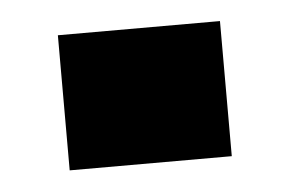

<svg xmlns="http://www.w3.org/2000/svg" viewBox="-28 -201 357 236"><g transform="rotate(-5 150.0 -83.5)"><path d="M50 0V-166.7H250V0Z"/></g></svg>

Font: BoonTook
Style: Regular
Weight: 400
Designer: Sungsit Sawaiwan
Foundry: FontUni
Version: Version 3.0